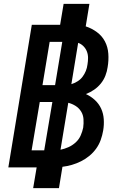

<svg xmlns="http://www.w3.org/2000/svg" viewBox="-20 -863 640 990"><path d="M151 107 169 0H23L144 -735H290L308 -843H441L422 -727Q453 -717 479.5 -697.5Q506 -678 521 -649.5Q536 -621 538.5 -586.5Q541 -552 535 -517Q532 -495 523.5 -473Q515 -451 500 -432.5Q485 -414 465.5 -400.5Q446 -387 423 -378Q449 -366 469.5 -347Q490 -328 501.5 -303Q513 -278 515 -248.5Q517 -219 512 -190Q508 -166 499.5 -142Q491 -118 476 -97Q461 -76 441 -59.5Q421 -43 398 -31.5Q375 -20 351 -13Q327 -6 302 -3L284 107ZM264 -424 301 -647H236L199 -424ZM348 -429Q364 -434 379.5 -443.5Q395 -453 405.5 -467Q416 -481 422.5 -497Q429 -513 431 -530Q434 -547 434 -564.5Q434 -582 428 -597.5Q422 -613 410 -625Q398 -637 383 -642ZM143 -88H208L250 -337H185ZM292 -91Q312 -95 332.5 -104Q353 -113 370 -128.5Q387 -144 396 -164.5Q405 -185 409 -205Q412 -227 410.5 -249Q409 -271 398 -288.5Q387 -306 369.5 -317Q352 -328 332 -333Z"/></svg>

Font: Iosevka Extrabold Extended
Style: Italic
Weight: 800
Width: 7
Italic angle: -9°
Monospace: yes
Designer: Belleve Invis
Foundry: Belleve Invis
Version: Version 32.5.0; ttfautohint (v1.8.4)